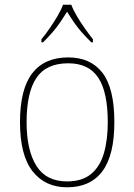

<svg xmlns="http://www.w3.org/2000/svg" viewBox="-20 -786 571 816"><path d="M265 10Q172 10 118.5 -58Q65 -126 65 -267Q65 -407 117 -474.5Q169 -542 270 -542Q365 -542 415.5 -476.5Q466 -411 466 -267Q466 -126 415 -58Q364 10 265 10ZM265 -15Q329 -15 367 -46.5Q405 -78 421.5 -134.5Q438 -191 438 -267Q438 -395 397.5 -456Q357 -517 270 -517Q176 -517 134.5 -454.5Q93 -392 93 -267Q93 -148 134.5 -81.5Q176 -15 265 -15ZM156 -619Q172 -638 190 -664Q208 -690 224 -717Q240 -744 248 -766H283Q291 -744 307 -717Q323 -690 341.5 -664Q360 -638 375 -619V-606H368Q343 -631 325.5 -651Q308 -671 294 -691.5Q280 -712 265 -736Q250 -712 236 -691.5Q222 -671 205 -651Q188 -631 163 -606H156Z"/></svg>

Font: Noto Rashi Hebrew Thin
Style: Regular
Weight: 250
Version: Version 1.006